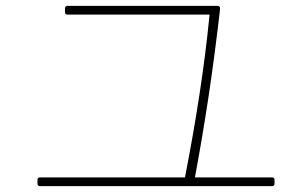

<svg xmlns="http://www.w3.org/2000/svg" viewBox="-20 -689 1040 656"><path d="M909 -83H646C680 -265 708 -449 732 -659C732 -666 729 -669 723 -669H211C205 -669 202 -666 202 -660V-648C202 -642 205 -639 211 -639H696C678 -454 648 -268 612 -83H117C111 -83 108 -80 108 -74V-62C108 -56 111 -53 117 -53H909C915 -53 918 -56 918 -62V-74C918 -80 915 -83 909 -83Z"/></svg>

Font: LINE Seed JP_OTF Thin
Style: Regular
Weight: 250
Designer: LY Corporation & Fontrix & Fontworks
Version: Version 1.007